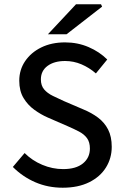

<svg xmlns="http://www.w3.org/2000/svg" viewBox="-20 -865 579 897"><path d="M273 12Q204 12 145 -13.5Q86 -39 40 -85L95 -150Q130 -115 177.5 -95Q225 -75 275 -75Q335 -75 367.5 -101.5Q400 -128 400 -171Q400 -201 386.5 -219.5Q373 -238 349 -250.5Q325 -263 295 -276L203 -316Q171 -330 140.5 -352Q110 -374 90 -407Q70 -440 70 -488Q70 -539 97.5 -579.5Q125 -620 173 -643.5Q221 -667 284 -667Q343 -667 394 -645Q445 -623 481 -587L428 -522Q397 -549 360.5 -564.5Q324 -580 284 -580Q233 -580 202 -557Q171 -534 171 -494Q171 -465 186.5 -447Q202 -429 227 -417Q252 -405 278 -393L369 -354Q408 -338 438 -315.5Q468 -293 485 -260Q502 -227 502 -179Q502 -126 475 -82.5Q448 -39 396.5 -13.5Q345 12 273 12ZM204 -705 335 -845H452L457 -834L291 -705Z"/></svg>

Font: Source Sans 3 Medium
Style: Regular
Weight: 500
Designer: Paul D. Hunt
Foundry: Adobe
Version: Version 3.052;hotconv 1.1.0;makeotfexe 2.6.0